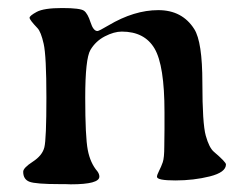

<svg xmlns="http://www.w3.org/2000/svg" viewBox="-20 -469 626 485"><path d="M550.8 -53.7Q550.8 -33.7 510 -23.4Q469.2 -13.2 422.9 -13.2Q376.5 -13.2 376.5 -22.5Q376.5 -26.9 381.8 -37.4Q387.2 -47.9 391.1 -59.1Q395 -70.3 395 -98.9Q395 -127.4 395.5 -141.6V-186Q395.5 -303.7 370.4 -346.4Q345.2 -389.2 287.6 -389.2Q268.1 -389.2 244.9 -377.2Q221.7 -365.2 208.5 -343Q195.3 -320.8 195.3 -222.2Q195.3 -123.5 201.7 -90.3Q208 -57.1 226.1 -36.1Q231 -29.3 231 -22.9Q231 -3.4 158.7 -3.4L144.5 -3.9H130.9Q69.8 -3.9 54.2 -10Q38.6 -16.1 38.6 -35.2Q38.6 -44.9 62.7 -60.5Q86.9 -76.2 92 -96.7Q97.2 -117.2 97.2 -222.7Q97.2 -328.1 90.3 -358.4Q83.5 -388.7 74.7 -397.9Q54.7 -418.9 54.7 -424.1Q54.7 -429.2 72.8 -439Q90.8 -448.7 137 -448.7Q183.1 -448.7 192.4 -441.7Q201.7 -434.6 208.7 -412.6Q215.8 -390.6 226.1 -390.6Q230 -390.6 253.9 -404.8Q318.8 -443.4 379.9 -443.4Q440.4 -443.4 470.7 -395.5Q491.2 -363.3 491.2 -260Q491.2 -156.7 499.8 -126.2Q508.3 -95.7 520.5 -85.4Q550.8 -59.6 550.8 -53.7Z"/></svg>

Font: Averia Serif
Style: Regular
Weight: 500
Version: Version 1.0